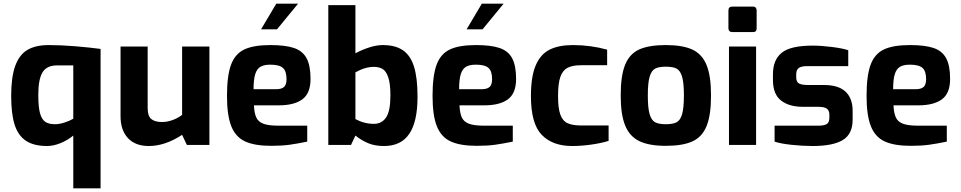

<svg xmlns="http://www.w3.org/2000/svg" viewBox="-20 -791 5246 1048"><path d="M380 -51Q350 -26 311 -10Q272 6 237 6Q164 6 121 -23Q78 -52 59.5 -111.5Q41 -171 41 -268Q41 -370 63 -431Q85 -492 129.5 -518.5Q174 -545 246 -545Q313 -545 391 -538.5Q469 -532 529 -524V237H380ZM380 -143V-434H291Q235 -434 212 -396Q189 -358 189 -273Q189 -209 198 -174.5Q207 -140 226.5 -126.5Q246 -113 280 -113Q303 -113 331.5 -122Q360 -131 380 -143Z M638 -157V-537H786V-201Q786 -158 805.5 -141.5Q825 -125 864 -125Q892 -125 921.5 -135.5Q951 -146 974 -164V-537H1123V0H1000L974 -55Q881 6 792 6Q719 6 678.5 -37Q638 -80 638 -157Z M1219 -268Q1219 -378 1241 -437.5Q1263 -497 1313.5 -521Q1364 -545 1456 -545Q1538 -545 1585 -529Q1632 -513 1653.5 -473Q1675 -433 1675 -360Q1675 -282 1630.5 -249Q1586 -216 1501 -216H1366Q1368 -173 1379 -149.5Q1390 -126 1418 -115.5Q1446 -105 1500 -105H1657V-18Q1604 -7 1561 -1Q1518 5 1461 5Q1370 5 1318 -19Q1266 -43 1242.5 -102Q1219 -161 1219 -268ZM1486 -304Q1517 -304 1530.5 -316.5Q1544 -329 1544 -359Q1544 -403 1524 -420.5Q1504 -438 1456 -438Q1421 -438 1401.5 -426.5Q1382 -415 1373 -386Q1364 -357 1364 -304ZM1488 -771H1607L1492 -631H1405Z M1920 -51 1896 0H1772V-763H1920V-500Q1955 -519 1995 -532Q2035 -545 2069 -545Q2138 -545 2179.5 -516.5Q2221 -488 2240 -426.5Q2259 -365 2259 -263Q2259 -127 2214 -60.5Q2169 6 2076 6Q2027 6 1990.5 -9Q1954 -24 1920 -51ZM2111 -270Q2111 -335 2099 -369.5Q2087 -404 2067.5 -415Q2048 -426 2021 -426Q1972 -426 1920 -396V-141Q1968 -115 2021 -115Q2064 -115 2087.5 -150Q2111 -185 2111 -270Z M2341 -268Q2341 -378 2363 -437.5Q2385 -497 2435.5 -521Q2486 -545 2578 -545Q2660 -545 2707 -529Q2754 -513 2775.5 -473Q2797 -433 2797 -360Q2797 -282 2752.5 -249Q2708 -216 2623 -216H2488Q2490 -173 2501 -149.5Q2512 -126 2540 -115.5Q2568 -105 2622 -105H2779V-18Q2726 -7 2683 -1Q2640 5 2583 5Q2492 5 2440 -19Q2388 -43 2364.5 -102Q2341 -161 2341 -268ZM2608 -304Q2639 -304 2652.5 -316.5Q2666 -329 2666 -359Q2666 -403 2646 -420.5Q2626 -438 2578 -438Q2543 -438 2523.5 -426.5Q2504 -415 2495 -386Q2486 -357 2486 -304ZM2610 -771H2729L2614 -631H2527Z M2878 -266Q2878 -373 2904 -434Q2930 -495 2980 -520Q3030 -545 3107 -545Q3204 -545 3294 -520V-435H3153Q3105 -435 3078 -421Q3051 -407 3038.5 -371Q3026 -335 3026 -267Q3026 -200 3038.5 -165.5Q3051 -131 3078 -118.5Q3105 -106 3155 -106H3302V-22Q3264 -10 3209 -2Q3154 6 3103 6Q2996 6 2937 -55Q2878 -116 2878 -266Z M3368 -270Q3368 -379 3392.5 -438.5Q3417 -498 3470 -521.5Q3523 -545 3614 -545Q3706 -545 3759 -520.5Q3812 -496 3836.5 -436.5Q3861 -377 3861 -270Q3861 -163 3837 -103.5Q3813 -44 3760 -19.5Q3707 5 3614 5Q3523 5 3470 -20.5Q3417 -46 3392.5 -105.5Q3368 -165 3368 -270ZM3713 -270Q3713 -339 3703 -372.5Q3693 -406 3673 -416.5Q3653 -427 3614 -427Q3576 -427 3556 -416.5Q3536 -406 3526 -372.5Q3516 -339 3516 -270Q3516 -201 3526 -167.5Q3536 -134 3556 -123.5Q3576 -113 3614 -113Q3653 -113 3673 -123.5Q3693 -134 3703 -167.5Q3713 -201 3713 -270Z M3956 -636V-734Q3956 -755 3977 -755H4091Q4100 -755 4105 -749Q4110 -743 4110 -734V-636Q4110 -616 4091 -616H3977Q3967 -616 3961.5 -621.5Q3956 -627 3956 -636ZM3959 -537H4107V0H3959Z M4208 -18V-105H4446Q4479 -105 4493 -114Q4507 -123 4507 -149V-166Q4507 -187 4493.5 -197.5Q4480 -208 4446 -208H4362Q4287 -208 4243 -242.5Q4199 -277 4199 -354V-385Q4199 -465 4247.5 -503.5Q4296 -542 4415 -542Q4464 -542 4522 -534.5Q4580 -527 4610 -517V-430H4385Q4354 -430 4340 -420Q4326 -410 4326 -385V-369Q4326 -344 4341 -335.5Q4356 -327 4391 -327H4477Q4557 -327 4595.5 -290.5Q4634 -254 4634 -186V-138Q4634 -59 4580 -26.5Q4526 6 4416 6Q4361 6 4300.5 -0.5Q4240 -7 4208 -18Z M4710 -268Q4710 -378 4732 -437.5Q4754 -497 4804.5 -521Q4855 -545 4947 -545Q5029 -545 5076 -529Q5123 -513 5144.5 -473Q5166 -433 5166 -360Q5166 -282 5121.5 -249Q5077 -216 4992 -216H4857Q4859 -173 4870 -149.5Q4881 -126 4909 -115.5Q4937 -105 4991 -105H5148V-18Q5095 -7 5052 -1Q5009 5 4952 5Q4861 5 4809 -19Q4757 -43 4733.5 -102Q4710 -161 4710 -268ZM4977 -304Q5008 -304 5021.5 -316.5Q5035 -329 5035 -359Q5035 -403 5015 -420.5Q4995 -438 4947 -438Q4912 -438 4892.5 -426.5Q4873 -415 4864 -386Q4855 -357 4855 -304Z"/></svg>

Font: Exo
Style: Bold
Weight: 700
Designer: Natanael Gama
Foundry: Natanael Gama
Version: Version 1.500; ttfautohint (v1.6)